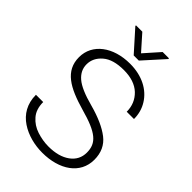

<svg xmlns="http://www.w3.org/2000/svg" viewBox="-264 -1007 1121 1121"><g transform="rotate(45 296.5 -446.5)"><path d="M492.7 -175.3C492.7 -134.8 476.1 -102.5 442.9 -78.1C409.2 -53.7 364.7 -41.5 308.6 -41.5C276.4 -41.5 244.6 -46.9 212.9 -57.1C181.2 -67.4 155.3 -84.5 134.8 -108.4C113.8 -132.3 103.5 -164.1 103.5 -203.6H43.5C43.5 -128.9 77.1 -75.2 128.9 -40.5C180.7 -5.9 245.6 9.8 308.6 9.8C449.7 9.8 553.2 -60.1 553.2 -176.3C553.2 -233.4 532.7 -277.8 491.7 -309.6C450.7 -341.3 392.6 -367.2 317.4 -387.7C245.6 -406.7 196.3 -428.2 168.5 -452.1C140.6 -476.1 126.5 -504.4 126.5 -538.1C126.5 -573.7 141.6 -604.5 171.9 -630.4C201.7 -656.2 246.1 -668.9 304.7 -668.9C362.8 -668.9 408.2 -653.8 440.4 -623.5C472.2 -592.8 488.3 -554.7 488.3 -508.3H548.3C548.3 -547.9 538.6 -583.5 518.6 -615.7C479 -679.7 404.3 -720.7 304.7 -720.7C165 -720.7 65.9 -646 65.9 -537.1C65.9 -424.3 155.8 -375 298.3 -334C446.8 -293 492.7 -253.4 492.7 -175.3ZM169.9 -903.3V-897.9L284.7 -769.5H327.1L442.4 -897.5V-903.3H390.1L306.2 -808.6L222.2 -903.3Z"/></g></svg>

Font: Vazirmatn ExtraLight
Style: Regular
Weight: 200
Designer: Saber Rastikerdar
Foundry: Saber Rastikerdar
Version: Version 33.003